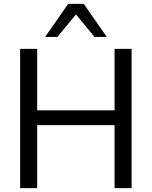

<svg xmlns="http://www.w3.org/2000/svg" viewBox="-20 -971 784 991"><path d="M171.9 -718.8V-401.4H571.3V-718.8H659.2V0H571.3V-325.2H171.9V0H84V-718.8ZM212.9 -780.3 332 -951.2H412.1L531.2 -780.3H467.8L372.1 -896.5L276.4 -780.3Z"/></svg>

Font: Min Sans
Style: Regular
Weight: 400
Designer: Jinseong-Kim, NotoSansCJK, Nunito
Foundry: Jinseong-Kim
Version: Version 1.400;Glyphs 3.1.2 (3151)